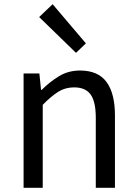

<svg xmlns="http://www.w3.org/2000/svg" viewBox="-20 -892 651 912"><path d="M92 0V-543H167L175 -465H178Q217 -504 261 -530.5Q305 -557 360 -557Q446 -557 486 -502.5Q526 -448 526 -344V0H435V-332Q435 -409 410.5 -443Q386 -477 332 -477Q290 -477 256.5 -456Q223 -435 183 -394V0ZM341 -641 166 -811 230 -872 388 -686Z"/></svg>

Font: Noto Sans CJK KR Regular (TTF)
Style: Regular
Weight: 400
Designer: Ryoko NISHIZUKA 西塚涼子 (kana & ideographs); Paul D. Hunt (Latin, Greek & Cyrillic); Wenlong ZHANG 张文龙 (bopomofo); Sandoll 
Foundry: Adobe Systems Incorporated
Version: Version 1.004;PS 1.004;hotconv 1.0.82;makeotf.lib2.5.63406